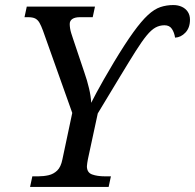

<svg xmlns="http://www.w3.org/2000/svg" viewBox="-20 -740 772 760"><path d="M99 0 108 -42H131Q153 -42 172.5 -46.5Q192 -51 206.5 -65Q221 -79 227 -109L266 -293L150 -619Q143 -638 136.5 -649.5Q130 -661 120 -666.5Q110 -672 90 -672H77L86 -714H356L347 -672H297Q277 -672 266.5 -665Q256 -658 256 -645Q256 -637 257.5 -627.5Q259 -618 262 -608.5Q265 -599 269 -587L314 -453Q325 -422 332.5 -390Q340 -358 341 -333Q349 -349 361.5 -372.5Q374 -396 391.5 -426.5Q409 -457 431 -494Q475 -567 507.5 -612Q540 -657 565.5 -680.5Q591 -704 615 -712Q639 -720 666 -720Q685 -720 700 -713Q715 -706 723.5 -693Q732 -680 732 -662Q732 -630 714 -611Q696 -592 673 -591Q670 -611 660.5 -625.5Q651 -640 631 -640Q612 -640 595.5 -631Q579 -622 560.5 -599.5Q542 -577 517 -537.5Q492 -498 455.5 -437.5Q419 -377 367 -291L328 -110Q327 -104 325.5 -95.5Q324 -87 324 -82Q324 -57 344.5 -49.5Q365 -42 396 -42H419L410 0Z"/></svg>

Font: Noto Serif
Style: Italic
Weight: 400
Italic angle: -12°
Designer: Monotype Design Team
Foundry: Monotype Imaging Inc.
Version: Version 2.013